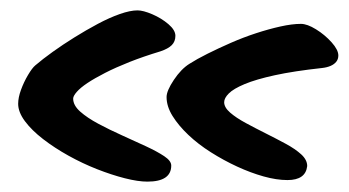

<svg xmlns="http://www.w3.org/2000/svg" viewBox="-20 -521 672 370"><path d="M245 -501Q256 -501 273.5 -493.5Q291 -486 304.5 -474.5Q318 -463 318 -452Q318 -441 311 -434Q304 -427 289 -422Q256 -412 229.5 -401.5Q203 -391 182.5 -380.5Q162 -370 148.5 -361Q135 -352 128 -344Q121 -336 121 -331Q121 -318 134.5 -306Q148 -294 169.5 -282.5Q191 -271 215.5 -260Q240 -249 261.5 -239Q283 -229 296.5 -220Q310 -211 310 -202Q310 -171 264 -171Q246 -171 220.5 -177.5Q195 -184 167 -195Q139 -206 112 -221Q85 -236 63 -253Q41 -270 28 -287.5Q15 -305 15 -321Q15 -333 20.5 -348Q26 -363 34 -376.5Q42 -390 48 -395Q62 -407 81.5 -421Q101 -435 123.5 -449Q146 -463 168.5 -475Q191 -487 211 -494Q231 -501 245 -501ZM560 -475Q572 -475 589 -464.5Q606 -454 619 -439.5Q632 -425 632 -414Q632 -407 628 -402Q624 -397 617 -394Q610 -391 601 -390Q546 -384 509.5 -376Q473 -368 451.5 -359Q430 -350 421 -341Q412 -332 412 -324Q412 -314 423.5 -304Q435 -294 453.5 -284Q472 -274 492 -264Q512 -254 530.5 -244Q549 -234 560.5 -223.5Q572 -213 572 -201Q569 -174 534 -174Q513 -174 488 -181Q463 -188 437 -200Q411 -212 386.5 -227.5Q362 -243 343 -261Q324 -279 312.5 -297.5Q301 -316 301 -334Q301 -346 315 -367Q329 -388 345 -398Q359 -407 380 -417.5Q401 -428 425 -438.5Q449 -449 473.5 -457Q498 -465 520.5 -470Q543 -475 560 -475Z"/></svg>

Font: Kalam Variable Light
Style: Regular
Weight: 300
Designer: Lipi Raval, Jonny Pinhorn
Foundry: Indian Type Foundry
Version: Version 3.000